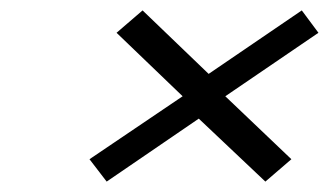

<svg xmlns="http://www.w3.org/2000/svg" viewBox="-20 -522 640 369"><path d="M254 -502 204 -459 331 -337 152 -216 185 -173 362 -294 490 -173 540 -216 413 -337 592 -459 560 -502 381 -380Z"/></svg>

Font: LT Wave Mono Light
Style: Italic
Weight: 300
Designer: Daniel Lyons
Version: Version 2.5 (Glyphs App)